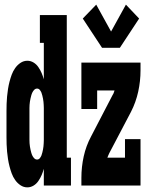

<svg xmlns="http://www.w3.org/2000/svg" viewBox="-20 -800 640 828"><path d="M98 8Q82 8 68.5 -1Q55 -10 45.5 -23.5Q36 -37 30.5 -52Q25 -67 21 -82.5Q17 -98 14.5 -114Q12 -130 10.5 -146Q9 -162 8.5 -178Q8 -194 8 -210V-320Q8 -336 8.5 -352Q9 -368 10.5 -384Q12 -400 14.5 -416Q17 -432 21 -447.5Q25 -463 30.5 -478Q36 -493 45.5 -506.5Q55 -520 68.5 -529Q82 -538 98 -538Q112 -538 124.5 -530.5Q137 -523 145.5 -510.5Q154 -498 159.5 -485Q165 -472 169 -458V-615H152V-735H268V-120H286V0H169V-72Q165 -58 159.5 -45Q154 -32 145.5 -19.5Q137 -7 124.5 0.5Q112 8 98 8ZM140 -112Q147 -112 151.5 -117.5Q156 -123 158.5 -129Q161 -135 162.5 -142Q164 -149 165.5 -155.5Q167 -162 167.5 -169Q168 -176 168.5 -182.5Q169 -189 169 -196Q169 -203 169 -210V-320Q169 -327 169 -334Q169 -341 168.5 -347.5Q168 -354 167.5 -361Q167 -368 165.5 -374.5Q164 -381 162.5 -388Q161 -395 158.5 -401Q156 -407 151.5 -412.5Q147 -418 140 -418Q133 -418 128 -413Q123 -408 120 -402Q117 -396 115 -389Q113 -382 111.5 -375Q110 -368 109 -361.5Q108 -355 107.5 -348Q107 -341 107 -334Q107 -327 107 -320V-210Q107 -203 107 -196Q107 -189 107.5 -182Q108 -175 109 -168.5Q110 -162 111.5 -155Q113 -148 115 -141Q117 -134 120 -128Q123 -122 128 -117Q133 -112 140 -112ZM420 -594 337 -720 395 -780 459 -664 523 -780 580 -720 497 -594ZM331 0V-33Q331 -80 341 -125.5Q351 -171 373 -212L466 -391Q469 -395 470.5 -400Q472 -405 474 -410H399V-330H331V-530H586V-497Q586 -450 576 -404.5Q566 -359 545 -318L451 -139Q449 -135 447 -130Q445 -125 443 -120H519V-200H586V0Z"/></svg>

Font: Iosevka Curly Slab HvEx
Style: Regular
Weight: 900
Width: 7
Monospace: yes
Designer: Belleve Invis
Foundry: Belleve Invis
Version: Version 11.1.0; ttfautohint (v1.8.3)